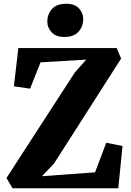

<svg xmlns="http://www.w3.org/2000/svg" viewBox="-20 -1001 694 1021"><path d="M46.5 0 14.5 -54.5 377.5 -615 438.5 -684 195.5 -669.5 140 -529.5 54 -542 77.5 -745.5H600.5L624 -689.5L267 -131L203 -64L485.5 -84.5L545 -242L631.5 -224.5L609 0ZM322 -804.5Q277 -804.5 254.2 -829.5Q231.5 -854.5 231.5 -885.5Q231.5 -925 256.2 -953Q281 -981 331.5 -981H332.5Q378 -981 400.2 -956Q422.5 -931 422.5 -900Q422.5 -860.5 397.8 -832.5Q373 -804.5 323 -804.5Z"/></svg>

Font: Merriweather 28pt Black
Style: Regular
Weight: 900
Version: Version 2.100